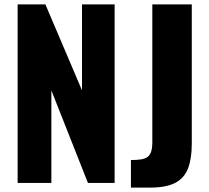

<svg xmlns="http://www.w3.org/2000/svg" viewBox="-20 -830 950 871"><path d="M60 0V-810H186L352 -420V-810H500V0H379L213 -420V0ZM574 21V-104Q601 -104 620 -107Q639 -110 650 -118.5Q661 -127 666 -143.5Q671 -160 671 -186V-810H850V-178Q850 -112 833.5 -67.5Q817 -23 776 -1Q735 21 661 21Z"/></svg>

Font: Oswald
Style: Bold
Weight: 700
Designer: Vernon Adams
Foundry: Vernon Adams
Version: Version 4.103;gftools[0.9.33.dev8+g029e19f]